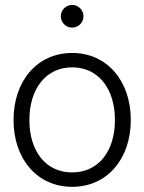

<svg xmlns="http://www.w3.org/2000/svg" viewBox="-20 -738 578 769"><path d="M269 10.3C408.7 10.3 503.9 -101.1 503.9 -257.3C503.9 -414.1 408.7 -525.9 269 -525.9C129.4 -525.9 34.2 -414.1 34.2 -257.3C34.2 -101.1 129.4 10.3 269 10.3ZM269 -47.4C164.1 -47.4 97.7 -131.3 97.7 -257.3C97.7 -383.3 164.6 -468.3 269 -468.3C373.5 -468.3 440.4 -383.3 440.4 -257.3C440.4 -131.8 374 -47.4 269 -47.4ZM269 -627.4C293.9 -627.4 314.5 -647.9 314.5 -672.9C314.5 -697.8 293.9 -718.3 269 -718.3C244.1 -718.3 223.6 -697.8 223.6 -672.9C223.6 -647.9 244.1 -627.4 269 -627.4Z"/></svg>

Font: Raveo Display Display Light
Style: Regular
Weight: 300
Designer: Jakub Foglar, Rasmus Andersson (Inter)
Foundry: Jakubfoglar.com
Version: Version 1.100;Glyphs 3.2.3 (3260)